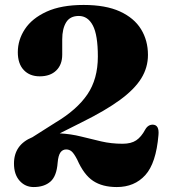

<svg xmlns="http://www.w3.org/2000/svg" viewBox="-20 -738 684 776"><path d="M36.5 -77Q36.5 -153 111 -183.5L204 -242.5Q290.5 -294 333 -356.2Q375.5 -418.5 375.5 -509.5Q375.5 -597 355.2 -635.2Q335 -673.5 298.5 -673.5Q263 -673.5 247.2 -647.5Q231.5 -621.5 231.5 -579V-517Q231.5 -476.5 207.2 -453Q183 -429.5 140.5 -429.5Q100 -429.5 76 -455Q52 -480.5 52 -527Q52 -577 80.8 -620.5Q109.5 -664 168.5 -691Q227.5 -718 318 -718Q407 -718 464.5 -691.8Q522 -665.5 550 -620Q578 -574.5 578 -516Q578 -465 550.8 -421Q523.5 -377 464.8 -334Q406 -291 311 -244L221.5 -199Q267 -196.5 307.8 -186.2Q348.5 -176 389.2 -166.5Q430 -157 475.5 -157Q510 -157 530.5 -170.8Q551 -184.5 567 -214.5Q579 -235.5 599.5 -234Q624 -232 620.5 -192.5Q611 -78.5 567.2 -30.2Q523.5 18 452 18Q394 18 356.5 -6.8Q319 -31.5 292 -93Q279 -118 269.5 -126Q260 -134 247.5 -134Q233 -134 224.2 -121.8Q215.5 -109.5 213 -80.5Q209 -26 183.8 -4Q158.5 18 116 18Q82 18 59.2 -7.5Q36.5 -33 36.5 -77Z"/></svg>

Font: Fraunces 9pt
Style: Bold
Weight: 700
Version: Version 1.000;[b76b70a41]